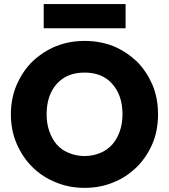

<svg xmlns="http://www.w3.org/2000/svg" viewBox="-20 -912 826 939"><path d="M725.1 -208Q695.8 -141.1 647.9 -94.2Q597.2 -44.9 534.2 -20Q470.2 6.8 394 6.8Q317.9 6.8 253.9 -20Q189.9 -44.9 139.2 -94.2Q91.3 -141.1 62 -208Q33.2 -274.4 33.2 -353Q33.2 -431.6 62 -498Q91.3 -564.9 139.2 -611.8Q191.4 -660.6 253.9 -686Q318.8 -711.9 394 -711.9Q468.8 -711.9 535.2 -686Q596.7 -660.2 648.9 -611.8Q696.3 -564.5 725.1 -498Q752.9 -433.6 752.9 -353Q752.9 -272.5 725.1 -208ZM193.8 -773.9V-892.1H594.2V-773.9ZM208 -353Q208 -307.6 221.2 -270Q235.4 -230.5 257.8 -205.1Q282.7 -177.2 316.9 -164.1Q352.5 -148.9 394 -148.9Q434.6 -148.9 470.2 -164.1Q501.5 -175.8 528.8 -205.1Q552.2 -231.4 565.9 -270Q579.1 -307.6 579.1 -353Q579.1 -445.8 528.8 -502Q479.5 -557.1 394 -557.1Q307.1 -557.1 257.8 -502Q208 -446.3 208 -353Z"/></svg>

Font: PoppinsZ
Style: Bold
Weight: 700
Designer: Ninad Kale (Devanagari), Jonny Pinhorn (Latin)
Foundry: Indian Type Foundry
Version: Version 3.002;FEAKit 1.0